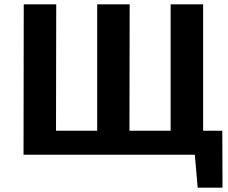

<svg xmlns="http://www.w3.org/2000/svg" viewBox="-20 -710 1045 881"><path d="M1001 151H887L874 0H88L89 -690H238L237 -110H426V-690H575L574 -110H763V-690H912V-110H1000Z"/></svg>

Font: Taylor Sans Bold LRS
Style: Bold
Weight: 700
Italic angle: -8°
Designer: Natanael Gama
Version: Version 1.001 September 8, 2015